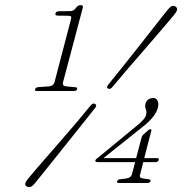

<svg xmlns="http://www.w3.org/2000/svg" viewBox="-20 -732 738 768"><path d="M211 -669.5Q199 -669.5 202 -679Q204.5 -687 216.5 -687L260 -687.5Q268.5 -687.5 274.2 -691Q280 -694.5 287 -704.5Q294 -711.5 302.5 -711.5Q314.5 -711.5 311 -700.5L232.5 -404.5Q227.5 -388.5 244.5 -386.5L282 -383Q290 -382.5 288.5 -375Q285.5 -368 276 -368H127.5Q118 -368 120.5 -375Q123 -382.5 133 -383.5L176 -386.5Q195 -389 198.5 -405L263.5 -653.5Q266.5 -663 264 -666Q261.5 -669 252.5 -669ZM546.5 -182.5Q549 -190.5 555.5 -195.5L573 -211.5Q577.5 -215 582 -215Q587 -215 585.5 -210L557 -99.5H608Q617 -99.5 615 -92Q611.5 -83.5 602 -83.5H553L540.5 -34Q535 -20.5 552.5 -18L574.5 -15Q583.5 -14 582 -7Q579 0 569.5 0H456Q446 0 448.5 -7Q451 -14.5 460.5 -15L484.5 -18Q503 -20.5 507.5 -34L520.5 -83.5H371Q359.5 -83.5 361.5 -91.5Q364 -96 373 -102L540.5 -240Q549 -248.5 555.8 -256.2Q562.5 -264 564.5 -273Q567.5 -286 563.2 -295.2Q559 -304.5 562 -317.5Q569 -340 594.5 -340Q604.5 -340 610.2 -329.2Q616 -318.5 611.5 -301Q603.5 -270 563.5 -235L394 -99.5H524.5ZM430.5 -385Q421 -373 412.5 -377.5Q403.5 -382 413.5 -394Q437 -423 466 -459.2Q495 -495.5 524.8 -533Q554.5 -570.5 580.8 -604.2Q607 -638 626.2 -662.2Q645.5 -686.5 653 -695.5Q662 -706 668 -708Q674 -710 681.5 -706Q695 -698 682 -680Q675.5 -671 655.5 -647.5Q635.5 -624 607.2 -591Q579 -558 547 -521.2Q515 -484.5 484.5 -449Q454 -413.5 430.5 -385ZM342 -309.5Q351 -321.5 360 -316.5Q369.5 -311 360 -299.5Q338 -272 309.8 -236.5Q281.5 -201 251.8 -163.8Q222 -126.5 194.8 -92.5Q167.5 -58.5 147.2 -33.2Q127 -8 118 3Q102 22.5 87.5 14Q73.5 7.5 89 -13Q97 -23.5 118.2 -48.2Q139.5 -73 168.5 -106.2Q197.5 -139.5 229.2 -176Q261 -212.5 290.5 -247.2Q320 -282 342 -309.5Z"/></svg>

Font: Fraunces 9pt S000 Thin
Style: Italic
Weight: 100
Italic angle: -16°
Version: Version 1.000; ttfautohint (v1.8.3)